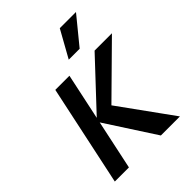

<svg xmlns="http://www.w3.org/2000/svg" viewBox="-249 -1045 1182 1182"><g transform="rotate(-45 342.5 -453.5)"><path d="M453 0 234 -338 534 -658H685L335 -313L352 -370L619 0ZM52 0 192 -658H315L175 0ZM382 -731 480 -907H621L477 -731Z"/></g></svg>

Font: Ysabeau Office
Style: Bold Italic
Weight: 700
Italic angle: -12°
Designer: Christian Thalmann (Catharsis Fonts)
Version: Version 2.001;gftools[0.9.30]; featfreeze: tnum,lnum,ss02